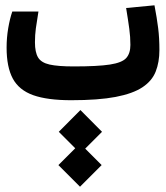

<svg xmlns="http://www.w3.org/2000/svg" viewBox="-20 -374 626 724"><path d="M248.5 3.9Q158.7 3.9 105.2 -15.1Q51.8 -34.2 28.3 -77.6Q4.9 -121.1 4.9 -194.3Q4.9 -231.9 11 -267.8Q17.1 -303.7 26.4 -330.6H125Q118.7 -292 115.2 -267.1Q111.8 -242.2 111.8 -214.4Q111.8 -177.2 123.5 -157.5Q135.3 -137.7 167 -130.6Q198.7 -123.5 258.3 -123.5Q348.6 -123.5 394.5 -130.6Q440.4 -137.7 456.1 -155.3Q471.7 -172.9 471.7 -204.6Q471.7 -234.9 467.5 -265.6Q463.4 -296.4 455.6 -343.8L562.5 -354Q571.8 -305.2 576.4 -268.1Q581.1 -231 581.1 -185.1Q581.1 -139.6 567.1 -104.2Q553.2 -68.8 517.1 -44.9Q481 -21 416 -8.5Q351.1 3.9 248.5 3.9ZM281.7 330.1 200.2 248.5 263.7 185.1 201.7 123 283.2 41 364.7 123 301.3 186.5 363.3 248.5Z"/></svg>

Font: CaskaydiaCove NFP SemiBold
Style: Regular
Weight: 600
Designer: Aaron Bell
Foundry: Saja Typeworks
Version: Version 2111.001; VTT 6.35;Nerd Fonts 3.1.1